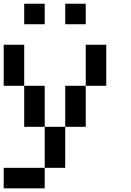

<svg xmlns="http://www.w3.org/2000/svg" viewBox="-20 -798 707 1040"><path d="M555.6 -333.3H444.4V-555.6H555.6ZM111.1 -333.3H0V-555.6H111.1ZM333.3 111.1H222.2V-111.1H333.3ZM222.2 222.2H0V111.1H222.2ZM222.2 -111.1H111.1V-333.3H222.2ZM444.4 -111.1H333.3V-333.3H444.4ZM222.2 -666.7H111.1V-777.8H222.2ZM444.4 -666.7H333.3V-777.8H444.4Z"/></svg>

Font: Pixeloid Sans
Style: Regular
Weight: 400
Designer: GGBotNet
Foundry: GGBotNet
Version: 0.5